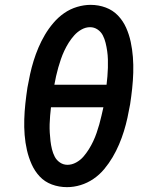

<svg xmlns="http://www.w3.org/2000/svg" viewBox="-20 -763 640 791"><path d="M256 8Q223 8 193.5 -3Q164 -14 143.5 -36Q123 -58 110.5 -86Q98 -114 91 -144.5Q84 -175 81.5 -207Q79 -239 80 -271.5Q81 -304 84.5 -336.5Q88 -369 93 -402Q98 -430 104 -457.5Q110 -485 118.5 -512.5Q127 -540 138.5 -567Q150 -594 165 -619.5Q180 -645 200 -668.5Q220 -692 244.5 -709Q269 -726 297.5 -734.5Q326 -743 353 -743Q386 -743 415.5 -732Q445 -721 466 -699Q487 -677 499.5 -649Q512 -621 518.5 -590.5Q525 -560 527.5 -528Q530 -496 529 -463.5Q528 -431 524.5 -398.5Q521 -366 516 -333Q511 -305 505 -277.5Q499 -250 490.5 -222.5Q482 -195 470.5 -168Q459 -141 444 -115.5Q429 -90 409.5 -66.5Q390 -43 365 -26Q340 -9 312 -0.5Q284 8 256 8ZM419 -414Q421 -431 422.5 -448.5Q424 -466 424.5 -483.5Q425 -501 424.5 -518.5Q424 -536 421.5 -553Q419 -570 415 -586.5Q411 -603 403.5 -617.5Q396 -632 382 -641.5Q368 -651 351 -651Q333 -651 316 -641.5Q299 -632 286 -617.5Q273 -603 263 -587Q253 -571 245 -554Q237 -537 231 -519.5Q225 -502 220 -484.5Q215 -467 211 -449Q207 -431 204 -414ZM258 -84Q276 -84 293.5 -93.5Q311 -103 323.5 -117.5Q336 -132 346 -148Q356 -164 364 -181Q372 -198 378 -215.5Q384 -233 389 -250.5Q394 -268 398 -286Q402 -304 406 -321H190Q188 -304 186.5 -286.5Q185 -269 184.5 -251.5Q184 -234 185 -216.5Q186 -199 188 -182Q190 -165 194 -148.5Q198 -132 205.5 -117.5Q213 -103 227 -93.5Q241 -84 258 -84Z"/></svg>

Font: Iosevka SS04 Semibold Extended
Style: Italic
Weight: 600
Width: 7
Italic angle: -9°
Monospace: yes
Designer: Belleve Invis
Foundry: Belleve Invis
Version: Version 19.0.0; ttfautohint (v1.8.4)